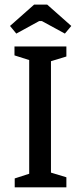

<svg xmlns="http://www.w3.org/2000/svg" viewBox="-20 -802 346 822"><path d="M49.8 -658.2 22.9 -690.9 126 -782.2H182.1L285.2 -690.9L257.8 -658.2L159.2 -711.9H147.9ZM43 0V-38.1L105 -58.1V-544.9L42 -564.9V-603H264.2V-560.1L198.2 -540V-63L264.2 -43V0Z"/></svg>

Font: Grenze
Style: Regular
Weight: 400
Designer: Renata Polastri
Foundry: Omnibus-Type
Version: Version 1.002;PS 001.002;hotconv 1.0.88;makeotf.lib2.5.64775